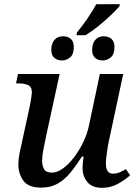

<svg xmlns="http://www.w3.org/2000/svg" viewBox="-20 -891 660 921"><path d="M349 -735Q374 -765 398 -800Q422 -835 442 -871H555L553 -861Q537 -842 510 -816.5Q483 -791 451.5 -765.5Q420 -740 390 -722H347ZM278 -601Q255 -601 240.5 -613.5Q226 -626 226 -652Q226 -682 241 -699.5Q256 -717 282 -717Q305 -717 319.5 -704.5Q334 -692 334 -666Q334 -630 316 -615.5Q298 -601 278 -601ZM473 -601Q450 -601 436 -613.5Q422 -626 422 -652Q422 -682 437 -699.5Q452 -717 477 -717Q500 -717 514.5 -704.5Q529 -692 529 -666Q529 -630 511 -615.5Q493 -601 473 -601ZM469 10Q422 10 399 -18Q376 -46 376 -85Q376 -107 381 -140H373Q345 -96 317.5 -62.5Q290 -29 256.5 -10Q223 9 177 9Q116 9 92 -24.5Q68 -58 68 -102Q68 -127 74 -157Q80 -187 86 -212L124 -387Q127 -403 130 -422.5Q133 -442 133 -447Q133 -475 114.5 -483Q96 -491 68 -491H57L66 -536H266L201 -237Q195 -210 188.5 -175.5Q182 -141 182 -120Q182 -96 191.5 -79.5Q201 -63 229 -63Q254 -63 282 -83Q310 -103 335 -136Q360 -169 379.5 -209.5Q399 -250 407 -290L459 -536H571L502 -213Q499 -201 496 -181Q493 -161 490.5 -141Q488 -121 488 -107Q488 -58 521 -58Q538 -58 552 -63.5Q566 -69 584 -80L604 -50Q581 -29 546 -9.5Q511 10 469 10Z"/></svg>

Font: Noto Serif Medium
Style: Italic
Weight: 500
Italic angle: -12°
Designer: Monotype Design Team
Foundry: Monotype Imaging Inc.
Version: Version 2.014; ttfautohint (v1.8.4.7-5d5b)